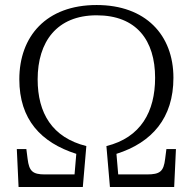

<svg xmlns="http://www.w3.org/2000/svg" viewBox="-20 -745 768 765"><path d="M54 0H310L324 -163C188 -197 130 -294 130 -429C130 -578 206 -684 365 -684C524 -684 598 -584 598 -435C598 -300 541 -197 404 -163L418 0H674L681 -151H643L638 -112C632 -62 618 -50 565 -50H451L444 -132C586 -177 671 -275 671 -435C671 -606 560 -725 365 -725C164 -725 57 -600 57 -429C57 -269 143 -177 284 -132L277 -50H159C110 -50 96 -63 90 -112L85 -151H47Z"/></svg>

Font: Noto Serif Light
Style: Regular
Weight: 300
Designer: Monotype Design Team
Foundry: Monotype Imaging Inc.
Version: Version 2.013